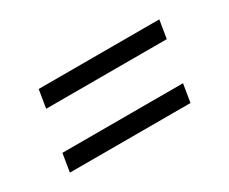

<svg xmlns="http://www.w3.org/2000/svg" viewBox="-52 -593 604 506"><g transform="rotate(-30 250.0 -340.0)"><path d="M444 -401H77L86 -456H453ZM414 -224H47L56 -279H423Z"/></g></svg>

Font: iosevka_custom_sans_ss08 Light
Style: Italic
Weight: 300
Italic angle: -10°
Designer: Belleve Invis
Foundry: Belleve Invis
Version: Version 10.3.0; ttfautohint (v1.8.3)